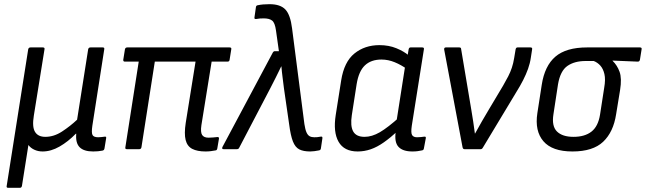

<svg xmlns="http://www.w3.org/2000/svg" viewBox="-20 -714 3091 919"><path d="M19 185Q10 185 12 176L115 -478Q117 -487 126 -487H185Q195 -487 193 -478L142 -161Q133 -107 147.5 -83Q162 -59 197 -59Q238 -59 277 -84.5Q316 -110 349 -141L402 -478Q404 -487 413 -487H472Q481 -487 479 -478L422 -112Q417 -78 423 -67.5Q429 -57 450 -57Q457 -57 466 -58Q475 -59 482 -60Q490 -61 488 -52L480 -3Q479 1 477 3.5Q475 6 470 7Q460 9 449 10Q438 11 426 11Q381 11 361 -9.5Q341 -30 345 -74H343Q306 -36 265 -12.5Q224 11 184 11Q162 11 144 2.5Q126 -6 116 -20L85 176Q83 185 75 185Z M964 11Q924 11 900 -1.5Q876 -14 868.5 -44Q861 -74 869 -126L916 -419H721L657 -9Q655 0 647 0H587Q578 0 580 -9L644 -419H578Q569 -419 570 -428L578 -478Q580 -487 589 -487H1079Q1089 -487 1087 -478L1079 -428Q1078 -419 1069 -419H993L944 -115Q939 -81 947.5 -68Q956 -55 978 -55Q988 -55 999 -56Q1010 -57 1020 -58Q1024 -59 1026.5 -56.5Q1029 -54 1028 -50L1020 -3Q1018 6 1011 6Q1001 8 989 9.5Q977 11 964 11Z M1465 11Q1432 11 1412.5 1Q1393 -9 1382 -37Q1371 -65 1364 -119L1339 -292Q1336 -318 1332.5 -344Q1329 -370 1327 -396H1326Q1313 -370 1300.5 -344Q1288 -318 1274 -292L1125 -7Q1122 0 1114 0H1050Q1040 0 1045 -11L1285 -461Q1289 -469 1295 -469H1315L1301 -568Q1296 -605 1282.5 -615.5Q1269 -626 1243 -626Q1233 -626 1224.5 -625.5Q1216 -625 1206 -623Q1196 -622 1198 -631L1205 -680Q1206 -688 1214 -689Q1237 -694 1270 -694Q1322 -694 1346 -668.5Q1370 -643 1378 -578L1437 -120Q1441 -94 1447 -80.5Q1453 -67 1462 -62Q1471 -57 1484 -57Q1492 -57 1498.5 -57.5Q1505 -58 1515 -60Q1525 -62 1523 -51L1516 -4Q1515 5 1506 6Q1496 8 1485 9.5Q1474 11 1465 11Z M1692 11Q1627 11 1600.5 -35.5Q1574 -82 1587 -164L1613 -329Q1627 -418 1676.5 -458Q1726 -498 1796 -498Q1841 -498 1877.5 -483Q1914 -468 1937 -448L1930 -382Q1901 -403 1869.5 -416Q1838 -429 1806 -429Q1756 -429 1726.5 -401Q1697 -373 1687 -311L1664 -163Q1656 -111 1670.5 -85Q1685 -59 1725 -59Q1760 -59 1798 -81Q1836 -103 1895 -156L1886 -89Q1849 -55 1817 -32.5Q1785 -10 1754.5 0.5Q1724 11 1692 11ZM1954 11Q1908 11 1887.5 -11Q1867 -33 1874 -83L1877 -103V-128L1920 -403L1928 -431L1936 -478Q1938 -487 1945 -487H2001Q2011 -487 2009 -478L1951 -112Q1946 -78 1952.5 -67.5Q1959 -57 1976 -57Q1986 -57 1995 -58Q2004 -59 2011 -60Q2020 -61 2018 -52L2009 -4Q2008 5 1999 6Q1989 8 1979 9.5Q1969 11 1954 11Z M2203 0Q2196 0 2194 -9L2106 -477Q2105 -487 2114 -487H2178Q2187 -487 2187 -480L2236 -188Q2241 -160 2245 -132Q2249 -104 2253 -75H2254Q2270 -104 2286.5 -133Q2303 -162 2320 -190L2388 -304Q2402 -328 2412.5 -348.5Q2423 -369 2430 -390Q2437 -411 2441 -436L2448 -478Q2450 -487 2457 -487H2519Q2529 -487 2527 -478L2521 -439Q2517 -411 2507.5 -384.5Q2498 -358 2484 -330.5Q2470 -303 2450 -271L2291 -7Q2287 0 2281 0Z M2720 11Q2623 11 2581 -38Q2539 -87 2552 -172L2573 -308Q2587 -399 2638.5 -443Q2690 -487 2790 -487H3043Q3053 -487 3051 -478L3043 -428Q3041 -419 3033 -419L2912 -424V-423Q2934 -402 2945.5 -370.5Q2957 -339 2948 -283L2929 -167Q2916 -82 2867 -35.5Q2818 11 2720 11ZM2725 -59Q2779 -59 2811 -84Q2843 -109 2852 -165L2872 -294Q2879 -334 2873 -359.5Q2867 -385 2853.5 -400Q2840 -415 2822 -422H2783Q2730 -422 2696 -398.5Q2662 -375 2651 -311L2629 -167Q2620 -110 2646 -84.5Q2672 -59 2725 -59Z"/></svg>

Font: Sofia Sans Semi Condensed
Style: Italic
Weight: 400
Italic angle: -9°
Designer: Botio Nikoltchev, Ani Petrova
Foundry: lettersoup
Version: Version 4.101